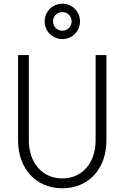

<svg xmlns="http://www.w3.org/2000/svg" viewBox="-20 -996 669 1032"><path d="M315 16C456 16 552 -88 552 -242V-700H494V-242C494 -120 422 -37 315 -37C208 -37 135 -120 135 -242V-700H77V-242C77 -89 174 16 315 16ZM315 -786C368 -786 410 -828 410 -881C410 -934 368 -976 315 -976C262 -976 220 -934 220 -881C220 -828 262 -786 315 -786ZM315 -831C287 -831 265 -853 265 -881C265 -909 287 -931 315 -931C343 -931 365 -909 365 -881C365 -853 343 -831 315 -831Z"/></svg>

Font: Uncut Sans Light
Style: Regular
Weight: 300
Designer: Kasper Nordkvist
Foundry: UNCUT.wtf
Version: Version 1.304;Glyphs 3.2 (3246)